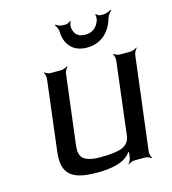

<svg xmlns="http://www.w3.org/2000/svg" viewBox="-106 -779 784 876"><g transform="rotate(-15 286.5 -340.5)"><path d="M245 10C325 10 377 -6 401 -37C404 -42 412 -47 413 -51L410 -53C408 -49 410 -41 409 -36L407 -20C406 -11 399 4 393 9L395 11C400 6 416 0 425 0H475C484 0 498 6 503 11L505 9C501 4 496 -11 497 -20L552 -464C553 -473 561 -488 567 -493L565 -495C559 -490 543 -484 534 -484H484C475 -484 461 -490 457 -495L455 -493C459 -488 463 -473 462 -464L420 -119C417 -94 404 -77 384 -68C364 -59 329 -54 279 -54C256 -54 238 -56 223 -61C190 -70 179 -93 184 -134L225 -464C226 -473 234 -488 240 -493L238 -495C232 -490 216 -484 207 -484H157C148 -484 134 -490 130 -495L128 -493C132 -488 136 -473 135 -464L94 -129C81 -23 130 10 245 10ZM461 -680H446C439 -680 429 -686 427 -691L423 -688C426 -684 426 -668 423 -661C411 -628 389 -612 356 -612C323 -612 305 -628 301 -661C300 -668 304 -684 307 -688L305 -691C301 -686 289 -680 282 -680H267C256 -680 241 -687 236 -692L233 -689C238 -684 245 -669 246 -659C247 -596 282 -553 349 -553C416 -553 461 -596 478 -659C481 -669 492 -684 499 -689L496 -692C489 -687 472 -680 461 -680Z"/></g></svg>

Font: Gamestation Storm Oblique 
Style: Italic
Weight: 400
Designer: Jonas Hecksher
Foundry: Jonas Hecksher, Playtypeª, e-types AS
Version: Version 1.003